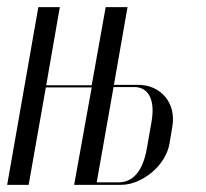

<svg xmlns="http://www.w3.org/2000/svg" viewBox="-37 -516 575 536"><path d="M70 -496 -17 0H43L91 -272H219L170 0H301C359 0 425 -53 436 -114L444 -162C456 -229 411 -279 350 -279H281L319 -496H258L219 -278H92L130 -496ZM373 -102C362 -38 334 -7 294 -7H233L280 -273H338C377 -273 397 -238 386 -176Z"/></svg>

Font: Moniqa Ita Display
Style: Italic
Weight: 400
Italic angle: -10°
Designer: Rajesh Rajput
Foundry: Rajesh Rajput
Version: Version 1.000